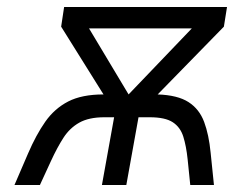

<svg xmlns="http://www.w3.org/2000/svg" viewBox="-20 -531 672 551"><path d="M21.5 0 60.5 -90.5Q83.5 -144 110 -181.8Q136.5 -219.5 175.8 -239.8Q215 -260 277 -260L155.5 -454.5L164 -511H631.5L622.5 -454.5L432.5 -260Q490 -258 521 -238Q552 -218 565.8 -181.2Q579.5 -144.5 584.5 -92.5L594 0H526L518.5 -73.5Q514.5 -112 506 -139Q497.5 -166 475.8 -180.2Q454 -194.5 409.5 -194.5H377.5L342.5 0H272.5L307.5 -194.5H279.5Q235 -194.5 207.5 -179Q180 -163.5 162 -135.5Q144 -107.5 126.5 -69.5L94.5 0ZM349 -260 530.5 -449.5H235.5Z"/></svg>

Font: Overpass Light
Style: Italic
Weight: 300
Italic angle: -10°
Designer: Delve Withrington, Dave Bailey, Thomas Jockin
Foundry: Delve Fonts LLC
Version: Version 4.000; ttfautohint (v1.8.3)